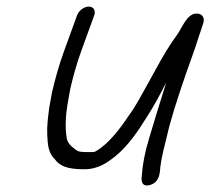

<svg xmlns="http://www.w3.org/2000/svg" viewBox="-20 -496 638 582"><path d="M174.9 -343.2C158.6 -298.5 146.9 -255.9 137.5 -215.2L129.5 -171C125.6 -142.1 121.8 -113.2 123.2 -87.3C124.7 -58.3 125.9 -32.6 146.2 -13.4C159.6 5.8 183 17 231.2 17C276.8 18.4 305.8 -3.4 330.2 -22.9C367.4 -52.6 400.2 -100.9 425 -141.2C445.9 -173.1 464.6 -208.4 484 -246C465.6 -188.8 447.8 -129.1 432.3 -77.7C419.2 -34.9 412.1 2 409.7 37.7C408.8 44.3 405.4 72.1 433.6 65.1C460.4 58.4 463.5 33.2 464.7 24.3C467.3 -16.6 481.6 -62.2 493.3 -113.7C509.8 -174.4 539.4 -262.1 565 -332.4C575.6 -361.6 580.4 -380.1 588.4 -402.2C591.5 -410.7 595.1 -422.1 596.4 -426.6C601.8 -445.3 590 -456.6 572.4 -454.7C545.5 -451.7 531.4 -410.8 516.8 -390.5C493.1 -358.8 472.7 -323.5 452.1 -285.7L425.1 -236.8C410.1 -209.7 388.1 -168.8 372.7 -148.9C342.4 -103.7 309.2 -59.7 269.1 -36.7C268.1 -36.2 263.3 -34.4 251.9 -35H251.5C223.3 -35 218.2 -35.7 209.4 -42.2C194.2 -53.5 182.7 -64.3 181.7 -81.8C177.2 -108.6 178.8 -145.8 185 -181.8L192.7 -225C200.8 -261.6 212.4 -303.2 227.2 -343.9L265.6 -449.5C270.7 -463.6 264.1 -476 249.3 -476C234.4 -476 218.7 -463.6 213.6 -449.5Z"/></svg>

Font: Take Off
Style: Moose
Weight: 400
Foundry: Cannot Into Space Fonts
Version: Version 0.89